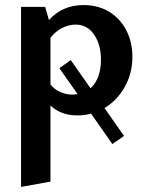

<svg xmlns="http://www.w3.org/2000/svg" viewBox="-20 -448 578 757"><path d="M392 -22 469 88 423 120 339 0Q315 7 285 7Q220 7 179 -32V268L63 289V-421H158L173 -369Q226 -428 309 -428Q367 -428 410.5 -401.5Q454 -375 478 -328.5Q502 -282 502 -224Q502 -159 472 -105.5Q442 -52 392 -22ZM286 -77 214 -179 259 -211 337 -100Q378 -138 378 -213Q378 -272 351 -311.5Q324 -351 278 -351Q253 -351 226.5 -338.5Q200 -326 179 -299V-115Q195 -95 218 -85Q241 -75 266 -75Q272 -75 286 -77Z"/></svg>

Font: Ysabeau Infant
Style: Bold
Weight: 700
Designer: Christian Thalmann (Catharsis Fonts)
Version: Version 0.003